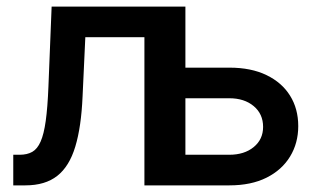

<svg xmlns="http://www.w3.org/2000/svg" viewBox="-20 -559 963 579"><path d="M20 0V-92.3H39.1Q62 -92.3 77.4 -101.1Q92.8 -109.9 102.5 -132.1Q112.3 -154.3 117.9 -194.3Q123.5 -234.4 126 -296.9L135.7 -539.1H522V0H415.5V-446.8H237.3L229 -268.1Q225.1 -176.3 207 -116.7Q189 -57.1 152.6 -28.6Q116.2 0 56.6 0ZM513.2 -355H671.9Q737.3 -355 783.7 -332.5Q830.1 -310.1 854.7 -270.5Q879.4 -231 879.4 -178.7Q879.4 -127.4 854.7 -86.9Q830.1 -46.4 783.7 -23.2Q737.3 0 671.9 0H432.1V-539.1H539.1V-92.3H671.4Q716.8 -92.3 745.1 -115.5Q773.4 -138.7 773.4 -176.3Q773.4 -215.3 745.1 -239Q716.8 -262.7 671.4 -262.7H513.2Z"/></svg>

Font: Inter 18pt Medium
Style: Regular
Weight: 500
Designer: Rasmus Andersson
Foundry: rsms
Version: Version 4.001;git-66647c0bb